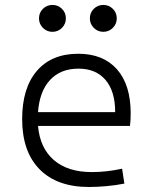

<svg xmlns="http://www.w3.org/2000/svg" viewBox="-20 -744 626 774"><path d="M338.4 9.8Q210 9.8 139.6 -61.5Q69.3 -132.8 69.3 -263.7Q69.3 -389.2 128.7 -458.3Q188 -527.3 295.4 -527.3Q396 -527.3 451.4 -464.8Q506.8 -402.3 506.8 -287.1Q506.8 -256.8 503.9 -236.3H133.3Q141.1 -147 197.3 -98.6Q253.4 -50.3 350.1 -50.3Q410.6 -50.3 472.2 -64L481.4 -3.9Q447.3 2.9 410.2 6.3Q373 9.8 338.4 9.8ZM133.3 -292H444.3Q444.3 -376 405.5 -421.6Q366.7 -467.3 296.4 -467.3Q224.1 -467.3 181.6 -421.4Q139.2 -375.5 133.3 -292ZM191.4 -615.7Q168.9 -615.7 153.1 -631.6Q137.2 -647.5 137.2 -669.9Q137.2 -692.9 153.1 -708.5Q168.9 -724.1 191.4 -724.1Q213.9 -724.1 229.7 -708.5Q245.6 -692.9 245.6 -669.9Q245.6 -647.5 229.7 -631.6Q213.9 -615.7 191.4 -615.7ZM396.5 -615.7Q374 -615.7 358.2 -631.6Q342.3 -647.5 342.3 -669.9Q342.3 -692.9 358.2 -708.5Q374 -724.1 396.5 -724.1Q418.9 -724.1 434.8 -708.5Q450.7 -692.9 450.7 -669.9Q450.7 -647.5 434.8 -631.6Q418.9 -615.7 396.5 -615.7Z"/></svg>

Font: CaskaydiaMono NF Light
Style: Regular
Weight: 300
Designer: Aaron Bell
Foundry: Saja Typeworks
Version: Version 2111.001; ttfautohint (v1.8.4);Nerd Fonts 3.1.1